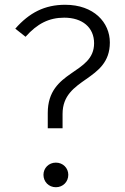

<svg xmlns="http://www.w3.org/2000/svg" viewBox="-20 -772 523 804"><path d="M253 -752C167 -752 103 -719 44 -652L87 -618C136 -673 185 -698 249 -698C325 -698 374 -657 374 -591C374 -459 180 -481 180 -299V-235H242V-295C242 -450 440 -429 440 -594C440 -678 373 -752 253 -752ZM214 -91C184 -91 162 -68 162 -40C162 -11 184 12 214 12C244 12 266 -11 266 -40C266 -68 244 -91 214 -91Z"/></svg>

Font: Glow Sans SC Normal
Style: Regular
Weight: 400
Designer: Ryoko NISHIZUKA (kana, bopomofo & ideographs); Paul D. Hunt (Latin, Greek & Cyrillic); Sandoll Communications, Soo-young
Version: Version 0.93